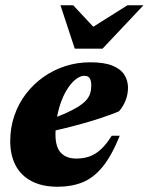

<svg xmlns="http://www.w3.org/2000/svg" viewBox="-20 -697 567 732"><path d="M302 -408Q287 -408 271.2 -396.5Q255.5 -385 241 -364.2Q226.5 -343.5 215.5 -315.5Q204.5 -287.5 198 -254.2Q191.5 -221 191.5 -184.5Q191.5 -135.5 212.5 -114Q233.5 -92.5 270.5 -92.5Q297.5 -92.5 320.2 -100.2Q343 -108 364 -127Q385 -146 406 -179.5H436.5Q405.5 -102.5 370.5 -60.2Q335.5 -18 293.8 -1.5Q252 15 200.5 15Q140.5 15 100 -6.5Q59.5 -28 39.2 -67Q19 -106 19 -159Q19 -210.5 34.8 -256.2Q50.5 -302 79 -339.2Q107.5 -376.5 145.8 -403.5Q184 -430.5 229.2 -445Q274.5 -459.5 324 -459.5Q377 -459.5 408.5 -446.8Q440 -434 454 -412Q468 -390 468 -362.5Q468 -337.5 458.8 -314Q449.5 -290.5 433.5 -272.5Q404.5 -260.5 369.8 -248.8Q335 -237 297.2 -226.5Q259.5 -216 220.5 -206.5Q181.5 -197 144 -189.5L145.5 -232Q191.5 -248.5 223.8 -262.5Q256 -276.5 276.5 -289.2Q297 -302 308.2 -314.5Q319.5 -327 323.8 -341Q328 -355 328 -371.5Q328 -384 325.2 -392Q322.5 -400 316.8 -404Q311 -408 302 -408ZM527 -677 371 -511.5H265L210.5 -677H259L358 -571H297.5L466 -677Z"/></svg>

Font: Newsreader 24pt ExtraBold
Style: Italic
Weight: 800
Italic angle: -17°
Designer: Hugues Gentile
Foundry: Production Type
Version: Version 1.003